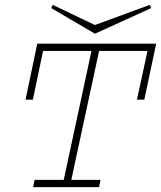

<svg xmlns="http://www.w3.org/2000/svg" viewBox="-20 -770 663 790"><path d="M370.6 -631.3 602.5 -736.8 596.2 -750 370.6 -667 196.8 -750 190.9 -736.8ZM387.7 0 393.6 -29.8H273.4L387.7 -560.5H586.9L543.5 -359.9H573.7L622.6 -590.3H133.3L85 -359.9H115.2L157.2 -560.5H356.4L242.2 -29.8H122.6L116.2 0Z"/></svg>

Font: Compagnon Light Italic
Style: Regular
Weight: 400
Italic angle: -12°
Designer: Valentin Papon
Foundry: Velvetyne Type Foundry
Version: Version 1.000;PS 001.000;hotconv 1.0.88;makeotf.lib2.5.64775